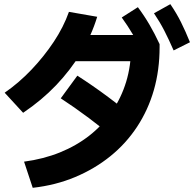

<svg xmlns="http://www.w3.org/2000/svg" viewBox="-20 -872 923 913"><path d="M94.4 -103.3Q186.7 -115.6 265 -147.2Q343.3 -178.9 405.6 -227.8Q467.8 -276.7 512.2 -341.7Q556.7 -406.7 580 -483.3Q603.3 -560 603.3 -647.8L660 -581.1H287.8V-705.6H711.1L738.9 -662.2V-647.8Q738.9 -538.9 711.7 -443.9Q684.4 -348.9 631.7 -268.9Q578.9 -188.9 504.4 -128.9Q430 -68.9 337.2 -30Q244.4 8.9 135.6 21.1ZM2.2 -431.1Q71.1 -478.9 130.6 -541.7Q190 -604.4 236.1 -673.9Q282.2 -743.3 307.8 -815.6L442.2 -792.2Q414.4 -701.1 364.4 -619.4Q314.4 -537.8 246.7 -466.7Q178.9 -395.6 90 -335.6ZM552.2 -192.2Q473.3 -257.8 402.8 -310.6Q332.2 -363.3 268.9 -404.4L347.8 -512.2Q422.2 -464.4 494.4 -410.6Q566.7 -356.7 632.2 -300ZM660 -617.8Q635.6 -667.8 611.7 -708.3Q587.8 -748.9 558.9 -788.9L635.6 -837.8Q665.6 -797.8 690.6 -755Q715.6 -712.2 738.9 -662.2ZM805.6 -632.2Q783.3 -683.3 761.7 -725.6Q740 -767.8 712.2 -808.9L790 -852.2Q818.9 -810 840.6 -766.7Q862.2 -723.3 883.3 -671.1Z"/></svg>

Font: Paperlogy 7 Bold
Style: Regular
Weight: 700
Designer: redesigned by Lee Juim, glyphs from Gmarket Sans & Montserrat
Foundry: PT&
Version: Version 1.001